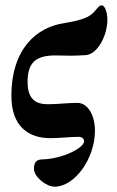

<svg xmlns="http://www.w3.org/2000/svg" viewBox="-20 -514 440 724"><path d="M186 190C261 190 338 85 338 -21C338 -80 311 -126 272 -126C235 -126 197 -121 161 -121C120 -121 84 -135 84 -205C84 -272 109 -305 188 -305C207 -305 226 -304 248 -304C264 -304 282 -305 302 -306C348 -308 385 -381 385 -440C385 -463 377 -494 363 -494C353 -494 343 -477 330 -464C311 -445 269 -434 218 -426C123 -411 23 -335 23 -152C23 -34 91 7 170 7C201 7 247 2 276 2C290 2 297 10 297 19C297 44 215 85 141 87C122 87 108 94 108 122C108 153 154 190 186 190Z"/></svg>

Font: EB Garamond
Style: Bold
Weight: 700
Designer: Georg Duffner and Octavio Pardo
Foundry: Georg Duffner
Version: Version 1.000;PS 001.000;hotconv 1.0.88;makeotf.lib2.5.64775